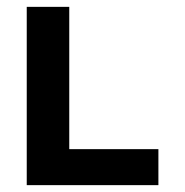

<svg xmlns="http://www.w3.org/2000/svg" viewBox="-20 -540 540 560"><path d="M58 0V-520H182V-105H442V0Z"/></svg>

Font: Iosevka Extrabold
Style: Regular
Weight: 800
Monospace: yes
Designer: Belleve Invis
Foundry: Belleve Invis
Version: Version 32.5.0; ttfautohint (v1.8.4)